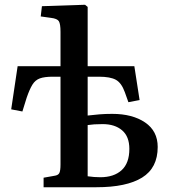

<svg xmlns="http://www.w3.org/2000/svg" viewBox="-20 -786 713 806"><path d="M163 0V-40L208 -48Q224 -50 229 -59.5Q234 -69 234 -96V-464H202Q167 -464 147.5 -457Q128 -450 116 -430.5Q104 -411 92 -376L74 -318L27 -327L54 -508H234V-652Q234 -686 227 -697Q220 -708 194 -711L151 -717L156 -760L337 -766L348 -757V-508H544L566 -366L519 -357L504 -399Q490 -438 466.5 -451Q443 -464 395 -464H348V-301Q374 -304 397.5 -306Q421 -308 451 -308Q536 -308 589 -272Q642 -236 642 -169Q642 -81 576.5 -40.5Q511 0 385 0ZM401 -42Q458 -42 490.5 -71.5Q523 -101 523 -161Q523 -213 492.5 -239Q462 -265 411 -265Q390 -265 376 -264Q362 -263 348 -261V-46Q375 -42 401 -42Z"/></svg>

Font: Literata 36pt Medium
Style: Regular
Weight: 500
Designer: Latin by Veronika Burian and Jose Scaglione. Greek by Irene Vlachou. Cyrillic by Vera Evstafieva.
Foundry: TypeTogether
Version: Version 3.002